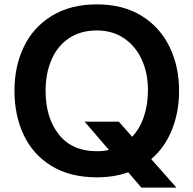

<svg xmlns="http://www.w3.org/2000/svg" viewBox="-20 -792 882 876"><path d="M670 -66 785 64H625L565 -6Q501 17 422 17Q300 17 215.5 -34.5Q131 -86 88.5 -175.5Q46 -265 46 -378Q46 -489 88.5 -578Q131 -667 216 -719.5Q301 -772 422 -772Q542 -772 626.5 -719.5Q711 -667 754 -577.5Q797 -488 797 -378Q797 -281 764.5 -200Q732 -119 670 -66ZM422 -102Q452 -102 477 -108L366 -237H522L583 -168Q618 -205 636.5 -260Q655 -315 655 -381Q655 -458 627 -519.5Q599 -581 546.5 -617Q494 -653 422 -653Q347 -653 294 -617Q241 -581 214.5 -518.5Q188 -456 188 -378Q188 -255 248.5 -178.5Q309 -102 422 -102Z"/></svg>

Font: Biryani
Style: Bold
Weight: 700
Designer: Dan Reynolds and Mathieu Reguer
Foundry: Dan Reynolds and Mathieu Reguer
Version: Version 1.004; ttfautohint (v1.1) -l 5 -r 5 -G 72 -x 0 -D la